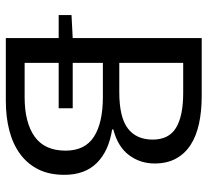

<svg xmlns="http://www.w3.org/2000/svg" viewBox="-46 -650 696 643"><g transform="rotate(90 301.5 -328.0)"><path d="M305 -63Q390 -63 437 -96.5Q484 -130 484 -200Q484 -265 437.5 -295Q391 -325 305 -325H190V-224H342V-177H190V-63ZM190 -380H288Q372 -380 409.5 -408.5Q447 -437 447 -492Q447 -546 407.5 -570Q368 -594 291 -594H190ZM413 -356Q485 -345 525 -305Q565 -265 565 -196Q565 -146 547 -109.5Q529 -73 496 -48.5Q463 -24 417.5 -12Q372 0 317 0H107V-177H30V-220L107 -224V-656H302Q352 -656 393.5 -647Q435 -638 464.5 -619Q494 -600 510.5 -570Q527 -540 527 -498Q527 -450 499 -412.5Q471 -375 413 -360Z"/></g></svg>

Font: Myanmar Sanpya
Style: Regular
Weight: 400
Designer: Danh Hong
Foundry: Google Inc.
Version: Version 2.00 November 22, 2015